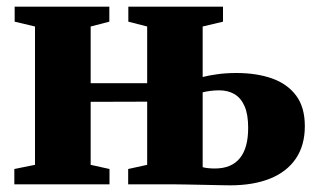

<svg xmlns="http://www.w3.org/2000/svg" viewBox="-20 -553 951 576"><path d="M670 3Q660.5 3 638.5 2.5Q616.5 2 590 1.5Q563.5 1 539.5 0.5Q515.5 0 502 0H364.5V-46L421.5 -58.5V-248L252 -247.5V-58.5L308.5 -46V0H23V-46L85 -58.5V-473.5L24 -488V-533H308V-488L252 -473.5V-303.5H421.5V-473.5L365 -488V-533H649V-488L588 -473.5V-322Q605 -326.5 631.2 -330.2Q657.5 -334 689.5 -334Q749.5 -334 795.8 -317.8Q842 -301.5 868.2 -266.5Q894.5 -231.5 894.5 -174.5Q894.5 -117 867.5 -77.2Q840.5 -37.5 790.2 -17.2Q740 3 670 3ZM624.5 -47.5Q674 -47.5 699.2 -78Q724.5 -108.5 724.5 -169.5Q724.5 -209.5 713.8 -234.2Q703 -259 683.5 -270.5Q664 -282 637.5 -282Q624 -282 610.5 -280.2Q597 -278.5 588 -276V-51.5Q594.5 -49.5 604.5 -48.5Q614.5 -47.5 624.5 -47.5Z"/></svg>

Font: Merriweather 72pt Black
Style: Regular
Weight: 900
Version: Version 2.100